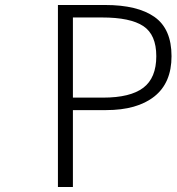

<svg xmlns="http://www.w3.org/2000/svg" viewBox="-20 -749 707 769"><path d="M212 0V-729H401Q531 -729 599 -681Q667 -633 667 -524Q667 -417 598 -362.5Q529 -308 405 -308H272V0ZM272 -358H393Q502 -358 554 -397.5Q606 -437 606 -524Q606 -610 554 -644.5Q502 -679 389 -679H272Z"/></svg>

Font: NotoSansHansLight
Style: Regular
Weight: 300
Designer: Ryoko NISHIZUKA  (kana & ideographs); Paul D. Hunt (Latin, Greek & Cyrillic); Wenlong ZHANG  (bopomofo); Sandoll Communi
Foundry: Adobe Systems Incorporated
Version: Version 1.00;December 8, 2021;FontCreator 13.0.0.2675 64-bit